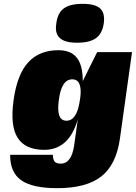

<svg xmlns="http://www.w3.org/2000/svg" viewBox="-20 -772 709 1002"><path d="M386 -149Q340 10 211 10Q112 10 72 -53Q32 -116 51 -250.5Q70 -385 128 -447.5Q186 -510 285 -510Q328 -510 356 -493Q384 -476 398 -440.5Q412 -405 412 -349L487 -500H669L606 -50Q587 87 509 148.5Q431 210 278 210Q149 210 90.5 168.5Q32 127 33 36H256Q256 60 265 71Q274 82 297 82Q353 82 367 -13ZM397 -250Q403 -287 400 -311Q397 -335 386.5 -346.5Q376 -358 357 -358Q338 -358 324.5 -346.5Q311 -335 301.5 -311.5Q292 -288 287 -250Q272 -142 327 -142Q382 -142 397 -250ZM274 -651Q281 -705 313.5 -728.5Q346 -752 412 -752Q477 -752 503 -727.5Q529 -703 521.5 -650Q514 -597 481 -573Q448 -549 382 -549Q339 -549 313.5 -560Q288 -571 278 -593Q268 -615 274 -651Z"/></svg>

Font: Fivo Sans Modern ExtBlk
Style: Regular
Weight: 900
Designer: Alexander Slobzheninov
Foundry: Alexander Slobzheninov
Version: 1.0